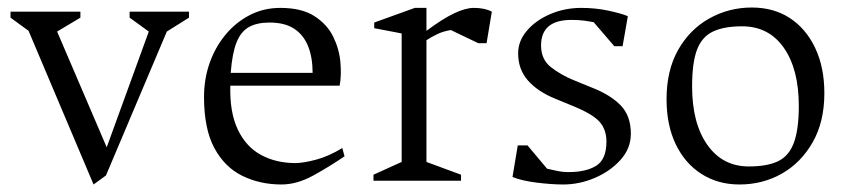

<svg xmlns="http://www.w3.org/2000/svg" viewBox="-20 -481 2264 511"><path d="M229 10 56 -399 8 -434V-450H194V-434L132 -397L264 -89L376 -397L325 -434V-450H483V-434L424 -397L262 -14Z M729 10Q672 10 625 -13Q578 -36 550.5 -87Q523 -138 523 -223Q523 -271 538 -313.5Q553 -356 580.5 -389Q608 -422 645 -441Q682 -460 726 -460Q783 -460 817 -438Q851 -416 867 -383Q883 -350 886 -315Q889 -280 884 -253H593Q591 -182 613 -136Q635 -90 675 -68.5Q715 -47 766 -47Q787 -47 821 -56Q855 -65 891 -87L897 -65Q856 -37 813 -13.5Q770 10 729 10ZM594 -287H812Q812 -328 800 -358Q788 -388 763 -404.5Q738 -421 697 -421Q664 -421 642.5 -409Q621 -397 609.5 -368Q598 -339 594 -287Z M974 0V-16L1049 -50V-392L976 -406V-421L1084 -460H1115V-399Q1158 -431 1188.5 -445.5Q1219 -460 1241 -460Q1270 -460 1289 -450L1275 -366H1253L1180 -401Q1160 -398 1143.5 -390Q1127 -382 1115 -374V-50L1207 -16V0Z M1479 10Q1448 10 1408 5Q1368 0 1344 -10L1358 -94H1384L1436 -32Q1445 -30 1461 -26.5Q1477 -23 1493 -23Q1540 -23 1567 -40Q1594 -57 1594 -104Q1594 -136 1576 -156.5Q1558 -177 1507 -198L1456 -219Q1410 -238 1384.5 -267.5Q1359 -297 1359 -339Q1359 -372 1382.5 -399.5Q1406 -427 1444.5 -443.5Q1483 -460 1527 -460Q1564 -460 1597.5 -453Q1631 -446 1651 -438L1637 -358H1615L1560 -422Q1550 -424 1535.5 -426Q1521 -428 1501 -428Q1420 -428 1420 -360Q1420 -323 1446 -302.5Q1472 -282 1506 -268L1555 -248Q1604 -229 1631.5 -201Q1659 -173 1659 -125Q1659 -86 1631.5 -55.5Q1604 -25 1563 -7.5Q1522 10 1479 10Z M1948 10Q1891 10 1847 -18Q1803 -46 1778.5 -97Q1754 -148 1754 -217Q1754 -294 1785 -348.5Q1816 -403 1868 -432Q1920 -461 1981 -461Q2039 -461 2082 -433Q2125 -405 2149.5 -353.5Q2174 -302 2174 -233Q2174 -157 2143 -102.5Q2112 -48 2061 -19Q2010 10 1948 10ZM1973 -38Q2022 -38 2051 -52Q2080 -66 2093 -101.5Q2106 -137 2106 -199Q2106 -297 2066 -354Q2026 -411 1955 -411Q1907 -411 1877.5 -397Q1848 -383 1835 -348.5Q1822 -314 1822 -251Q1822 -153 1862.5 -95.5Q1903 -38 1973 -38Z"/></svg>

Font: Ancizar Serif Light
Style: Regular
Weight: 300
Designer: Cesar Puertas, Viviana Monsalve, Julian Moncada, Julian Prieto, Jose Castro, Felipe Aragon, Mariel Hernandez, Sara Alarc
Version: Version 8.100